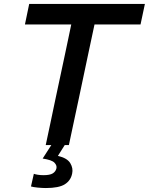

<svg xmlns="http://www.w3.org/2000/svg" viewBox="-20 -733 752 970"><path d="M211 0Q223.5 -58 235 -112.8Q246.5 -167.5 260.5 -234.5L308 -457Q317 -499.5 324.8 -536.8Q332.5 -574 340 -609.5H106L127.5 -713H712L690 -609.5H457.5Q450 -574 442 -536.8Q434 -499.5 425 -457L378 -234.5Q363.5 -167.5 352 -112.8Q340.5 -58 328 0ZM211.5 217Q195 217 171.2 214.8Q147.5 212.5 136.5 209L151 145Q157 147.5 170.5 149.8Q184 152 199.5 152Q232 152 246.5 143Q261 134 265 118Q268.5 103 255.2 89Q242 75 195.5 68L253 -21.5H312L307 0L272.5 54.5Q319.5 65.5 335 91.2Q350.5 117 344.5 144Q337.5 179 307.5 198Q277.5 217 211.5 217Z"/></svg>

Font: Commissioner Medium
Style: Italic
Weight: 500
Italic angle: -12°
Designer: Kostas Bartsokas
Foundry: Kostas Bartsokas
Version: Version 1.000; ttfautohint (v1.8.3)